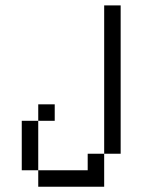

<svg xmlns="http://www.w3.org/2000/svg" viewBox="-20 -708 540 728"><path d="M187.5 -250V-312.5H125V-250H62.5V-62.5H125V0H375Q375 0 375 -125H312.5V-62.5H125V-250ZM375 -125H437.5V-687.5H375Z"/></svg>

Font: CalcUnifontExMono
Style: Regular
Weight: 500
Version: Version 15.0.06